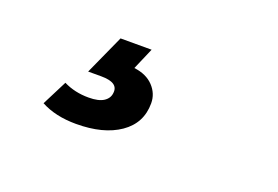

<svg xmlns="http://www.w3.org/2000/svg" viewBox="-49 -129 697 482"><g transform="rotate(20 300.0 112.0)"><path d="M81 211 115 144Q145 159 182 159Q209 159 222.5 150Q236 141 237 126Q240 98 194 98H159L207 -8H290L265 50Q298 54 316.5 73.5Q335 93 335 119Q335 172 291.5 202Q248 232 175 232Q120 232 81 211Z"/></g></svg>

Font: Idrija
Style: Bold Italic
Weight: 700
Italic angle: -11.3°
Designer: Julieta Ulanovsky
Foundry: Julieta Ulanovsky
Version: Version 7.200